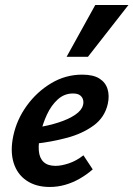

<svg xmlns="http://www.w3.org/2000/svg" viewBox="-20 -731 531 764"><path d="M178 13Q123 13 85.5 -12.5Q48 -38 34 -84Q20 -130 33 -191Q47 -256 87 -311Q127 -366 184 -400Q241 -434 307 -434Q351 -434 375.5 -418.5Q400 -403 408 -376.5Q416 -350 409 -318Q397 -264 352.5 -231.5Q308 -199 246 -182.5Q184 -166 119 -159L124 -223Q174 -231 214 -244Q254 -257 279.5 -274.5Q305 -292 310 -312Q313 -321 311 -332Q309 -343 299.5 -351Q290 -359 270 -359Q236 -359 210 -335.5Q184 -312 167 -275.5Q150 -239 141 -199Q132 -160 134.5 -131Q137 -102 153.5 -86.5Q170 -71 201 -71Q224 -71 254 -81Q284 -91 312 -113L349 -57Q325 -36 297 -20Q269 -4 239 4.5Q209 13 178 13ZM245 -505 359 -711H491L330 -505Z"/></svg>

Font: Ysabeau
Style: Bold Italic
Weight: 700
Italic angle: -12°
Designer: Christian Thalmann (Catharsis Fonts)
Version: Version 2.002